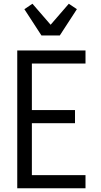

<svg xmlns="http://www.w3.org/2000/svg" viewBox="-20 -1004 540 1024"><path d="M72 0V-735H436V-665H150V-417H380V-347H150V-70H436V0ZM201 -815 110 -955 153 -984 250 -872 347 -984 390 -955 299 -815Z"/></svg>

Font: Iosevka MaddieWtf
Style: Regular
Weight: 400
Monospace: yes
Designer: Belleve Invis
Foundry: Belleve Invis
Version: Version 31.3.0; ttfautohint (v1.8.3)